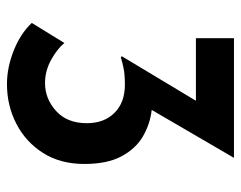

<svg xmlns="http://www.w3.org/2000/svg" viewBox="-92 -608 708 565"><g transform="rotate(90 262.5 -326.0)"><path d="M445 -660 304 -418Q346 -413 382 -392Q418 -371 440.5 -329Q463 -287 463 -220Q463 -149 430.5 -98Q398 -47 344.5 -19.5Q291 8 228 8Q179 8 129 -12Q79 -32 48 -65L107 -161Q124 -140 156.5 -122Q189 -104 225 -104Q271 -104 307 -136.5Q343 -169 343 -227Q343 -278 312.5 -308.5Q282 -339 230 -339Q201 -339 183 -335.5Q165 -332 149 -327L146 -330L277 -548H93V-660Z"/></g></svg>

Font: Synthetic SemiBold
Style: Regular
Weight: 600
Designer: Santiago Orozco
Foundry: Typemade
Version: Version 2.000; ttfautohint (v1.8.4.7-5d5b)